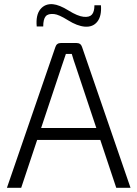

<svg xmlns="http://www.w3.org/2000/svg" viewBox="-20 -895 655 915"><path d="M186 -769H155Q150 -823 172 -850.5Q194 -878 232 -875Q263 -872 306.5 -845Q350 -818 378 -815Q406 -812 418 -825.5Q430 -839 430 -870H461Q465 -819 444 -792Q423 -765 384 -768Q348 -771 304 -798.5Q260 -826 238 -828Q209 -831 197.5 -817Q186 -803 186 -769ZM458 -228H157L81 0H13L244 -671Q250 -690 270 -690H345Q365 -690 371 -671L602 0H534ZM439 -285 340 -582Q338 -587 331.5 -607Q325 -627 322 -638H294L275 -582L176 -285Z"/></svg>

Font: Exo 2.0 Light
Style: Regular
Weight: 300
Designer: Natanael Gama
Version: Version 1.001;PS 001.001;hotconv 1.0.70;makeotf.lib2.5.58329